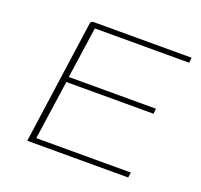

<svg xmlns="http://www.w3.org/2000/svg" viewBox="-89 -559 689 658"><g transform="rotate(20 255.5 -230.0)"><path d="M72 0 134 -440Q135 -447 135.5 -451Q136 -455 139 -457.5Q142 -460 147 -460H504L502 -441H158L131 -254H449L447 -235H129L98 -19H443L440 0Z"/></g></svg>

Font: Genos Thin Thin
Style: Italic
Weight: 250
Italic angle: -8°
Version: Version 1.010